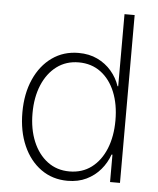

<svg xmlns="http://www.w3.org/2000/svg" viewBox="-53 -773 684 829"><g transform="rotate(5 289.5 -359.0)"><path d="M270.5 10.7Q205.1 10.7 155.5 -24.7Q106 -60.1 78.4 -122.6Q50.8 -185.1 50.8 -267.1Q50.8 -348.1 78.6 -410.6Q106.4 -473.1 156 -508.3Q205.6 -543.5 270.5 -543.5Q316.4 -543.5 352.3 -526.4Q388.2 -509.3 413.3 -480Q438.5 -450.7 450.2 -415H453.1V-727.5H497.1V0H454.1V-118.7H450.2Q437.5 -82.5 412.6 -53.2Q387.7 -23.9 352.1 -6.6Q316.4 10.7 270.5 10.7ZM274.9 -30.3Q330.1 -30.3 370.4 -60.5Q410.6 -90.8 432.4 -144.3Q454.1 -197.8 454.1 -267.1Q454.1 -336.4 432.4 -389.6Q410.6 -442.9 370.4 -472.9Q330.1 -502.9 274.9 -502.9Q220.2 -502.9 179.7 -472.7Q139.2 -442.4 116.9 -389.2Q94.7 -335.9 94.7 -267.1Q94.7 -198.2 116.9 -144.8Q139.2 -91.3 179.7 -60.8Q220.2 -30.3 274.9 -30.3Z"/></g></svg>

Font: Inter 20pt ExtraLight
Style: Regular
Weight: 250
Version: Version 4.001;git-66647c0bb